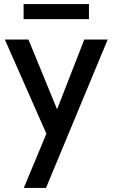

<svg xmlns="http://www.w3.org/2000/svg" viewBox="-20 -690 559 952"><path d="M210 -27 4 -494H121L263 -148L398 -494H514L208 242H98ZM97 -670H421V-595H97Z"/></svg>

Font: Cabin Medium
Style: Regular
Weight: 500
Designer: Pablo Impallari
Foundry: Pablo Impallari. http://www.impallari.com Igino Marini. http://www.ikern.com
Version: Version 2.200